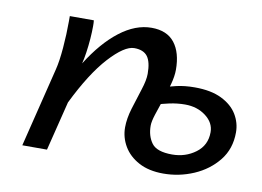

<svg xmlns="http://www.w3.org/2000/svg" viewBox="-61 -589 945 692"><g transform="rotate(10 411.5 -243.0)"><path d="M144 -488.3H231.9Q232.4 -483.9 232.7 -478.5Q232.9 -473.1 232.9 -467.3Q232.9 -446.8 231 -420.7Q229 -394.5 225.3 -369.6Q221.7 -344.7 217.3 -328.1Q268.1 -409.2 325.7 -453.6Q383.3 -498 441.9 -498Q498.5 -498 526.4 -462.4Q554.2 -426.8 554.2 -363.8Q554.2 -340.3 545.9 -309.8Q537.6 -279.3 526.9 -248Q516.1 -216.8 507.8 -190.9Q499.5 -165 499.5 -150.4Q499.5 -112.3 518.3 -86.7Q537.1 -61 593.3 -61Q642.1 -61 679.2 -88.6Q716.3 -116.2 716.3 -164.1Q716.3 -198.7 684.8 -222.7Q653.3 -246.6 608.9 -246.6Q581.1 -246.6 552.2 -240.5Q523.4 -234.4 505.4 -227.5L518.6 -293Q536.1 -299.8 565.9 -306.6Q595.7 -313.5 632.3 -313.5Q692.4 -313.5 731 -294.4Q769.5 -275.4 788.1 -244.9Q806.6 -214.4 806.6 -179.2Q806.6 -119.1 772.5 -76.4Q738.3 -33.7 685.1 -10.7Q631.8 12.2 573.7 12.2Q520.5 12.2 483.9 -7.6Q447.3 -27.3 428.5 -59.3Q409.7 -91.3 409.7 -127.9Q409.7 -160.2 421.4 -198.7Q433.1 -237.3 444.8 -272.9Q456.5 -308.6 456.5 -332Q456.5 -375.5 441.7 -395.3Q426.8 -415 393.1 -415Q357.4 -415 302.2 -354.7Q247.1 -294.4 191.4 -180.7L146.5 0H56.2L127.9 -290.5Q135.7 -321.3 139.9 -371.8Q144 -422.4 144 -469.2Z"/></g></svg>

Font: Andika
Style: Italic
Weight: 400
Italic angle: -14°
Designer: Victor Gaultney, Annie Olsen, Julie Remington, Don Collingsworth, Eric Hays, Becca Hirsbrunner
Foundry: SIL International
Version: Version 6.101